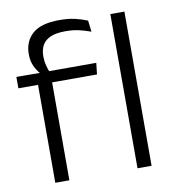

<svg xmlns="http://www.w3.org/2000/svg" viewBox="-77 -745 738 813"><g transform="rotate(-10 291.5 -338.0)"><path d="M232 -675.5Q269 -675.5 297.8 -669Q326.5 -662.5 351.5 -652L357.5 -603.5Q331.5 -613 306 -618.8Q280.5 -624.5 249 -624.5Q208.5 -624.5 184.2 -613.8Q160 -603 149.2 -583.5Q138.5 -564 138.5 -536V-533.5Q138.5 -514 143.2 -496.5Q148 -479 153.5 -465L111 -462.5V-470.5Q99 -483.5 89.2 -505Q79.5 -526.5 79.5 -554V-556.5Q79.5 -610.5 116 -643Q152.5 -675.5 232 -675.5ZM156 0H95.5V-449.5H156ZM349 -421H11V-470L119 -469.5L143 -470H354.5ZM509.5 0H449V-663H509.5Z"/></g></svg>

Font: Anek Kannada Light
Style: Regular
Weight: 300
Designer: Vaishnavi Murthy, Maithili Shingre (Kannada) & Yesha Goshar (Latin)
Foundry: Ek Type
Version: Version 1.003